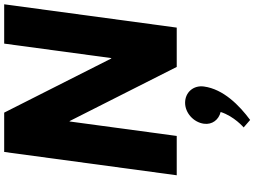

<svg xmlns="http://www.w3.org/2000/svg" viewBox="-169 -696 1216 918"><g transform="rotate(-90 439.0 -237.0)"><path d="M317.2 -512H319.2L578 0H766L877.5 -825H689.5L620.3 -313H618.3L359.5 -825H171.5L60 0H248ZM406.6 40C456.6 40 491.2 80 484.4 130C471.8 223 394.6 299 324.5 351L288.7 320C288.7 320 341.8 275 362.6 210C325.8 201 301 170 306.4 130C313.2 80 358.6 40 406.6 40Z"/></g></svg>

Font: Hussar Techniczny
Style: Bold 
Weight: 700
Foundry: Cannot Into Space Fonts
Version: Version 0.77